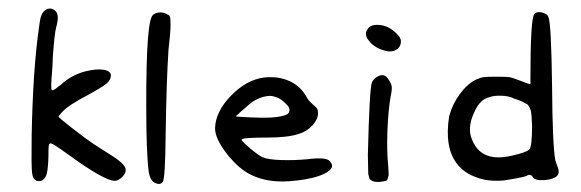

<svg xmlns="http://www.w3.org/2000/svg" viewBox="-20 -534 1388 459"><path d="M89.8 -510.7Q99.6 -516.6 108.9 -510.7Q118.2 -504.9 118.2 -492.2Q118.2 -482.4 114.3 -468.8Q110.4 -455.1 106.4 -399.4Q105.5 -371.1 104 -356Q102.5 -340.8 102.5 -332Q102.5 -323.2 103 -320.8Q103.5 -318.4 106.4 -318.4Q109.4 -318.4 125 -331.1Q150.4 -354.5 183.6 -363.3Q210.9 -370.1 228 -367.2Q245.1 -364.3 245.1 -353.5Q245.1 -342.8 234.4 -334Q223.6 -325.2 191.4 -307.6Q144.5 -283.2 128.9 -266.6Q120.1 -256.8 120.1 -254.9Q120.1 -252.9 153.3 -227.1Q186.5 -201.2 204.1 -189.5Q229.5 -172.9 247.1 -162.1Q273.4 -145.5 278.8 -134.3Q284.2 -123 272.5 -111.3Q263.7 -102.5 254.9 -101.6Q229.5 -101.6 142.6 -165Q107.4 -190.4 101.6 -191.4Q97.7 -191.4 96.7 -187Q95.7 -182.6 95.7 -157.2Q94.7 -123 89.8 -113.3Q83 -98.6 68.4 -101.6Q58.6 -104.5 56.6 -121.1Q54.7 -137.7 55.7 -210Q58.6 -363.3 72.3 -461.9Q75.2 -487.3 78.6 -496.6Q82 -505.9 89.8 -510.7Z M351.6 -502Q367.2 -507.8 380.9 -499Q384.8 -498 386.2 -494.1Q387.7 -490.2 387.7 -474.6Q387.7 -456.1 382.8 -415Q377.9 -340.8 376 -210.9Q375 -107.4 369.1 -99.1Q363.3 -90.8 350.6 -96.7Q338.9 -101.6 335.4 -124.5Q332 -147.5 330.1 -218.8Q327.1 -463.9 342.8 -494.1Q344.7 -499 351.6 -502Z M610.4 -348.6Q645.5 -352.5 672.9 -339.8Q700.2 -327.1 714.8 -298.8Q719.7 -291 730.5 -282.2Q737.3 -276.4 738.8 -272.9Q740.2 -269.5 740.2 -262.7Q740.2 -249 727.1 -234.4Q713.9 -219.7 694.3 -213.9Q668.9 -205.1 617.2 -205.1Q558.6 -205.1 557.6 -200.2Q557.6 -196.3 578.1 -179.2Q598.6 -162.1 607.4 -158.2Q621.1 -152.3 652.3 -151.4Q682.6 -150.4 713.9 -153.3Q760.7 -159.2 768.6 -148.4Q786.1 -129.9 745.1 -114.3Q714.8 -103.5 668.9 -100.6Q620.1 -97.7 584 -114.3Q552.7 -127.9 523.4 -165Q494.1 -202.1 494.1 -227.5Q495.1 -266.6 531.7 -304.7Q568.4 -342.8 610.4 -348.6ZM642.6 -300.8Q632.8 -304.7 626 -304.7Q606.4 -304.7 584 -291Q575.2 -284.2 559.1 -270Q543 -255.9 543.9 -255.9Q545.9 -254.9 577.6 -253.4Q609.4 -252 627 -252.9Q654.3 -254.9 664.6 -259.8Q674.8 -264.6 670.9 -276.4Q668 -282.2 659.2 -290Q650.4 -297.9 642.6 -300.8Z M861.3 -467.8Q868.2 -474.6 880.9 -474.6Q908.2 -474.6 928.7 -453.1Q938.5 -443.4 938.5 -435.5Q938.5 -423.8 930.2 -417Q921.9 -410.2 908.2 -411.1Q880.9 -416 865.2 -432.6Q846.7 -452.1 861.3 -467.8ZM881.8 -350.6Q896.5 -359.4 906.2 -347.7Q914.1 -336.9 916 -329.6Q918 -322.3 914.1 -304.7Q908.2 -271.5 906.2 -222.2Q904.3 -172.9 908.2 -135.7L909.2 -115.2L905.3 -102.5Q874 -93.8 863.3 -106.4L860.4 -118.2L859.4 -163.1Q863.3 -323.2 869.1 -336.9Q873 -345.7 881.8 -350.6Z M1257.8 -501Q1262.7 -505.9 1272.5 -504.9Q1288.1 -502 1291 -493.2Q1297.9 -478.5 1299.8 -327.1Q1300.8 -187.5 1307.6 -150.4Q1310.5 -141.6 1314.5 -130.9Q1317.4 -120.1 1312.5 -114.3Q1304.7 -105.5 1282.2 -103.5Q1259.8 -101.6 1253.9 -110.4Q1252 -114.3 1248 -115.7Q1244.1 -117.2 1238.3 -113.3Q1228.5 -109.4 1183.6 -102.5Q1145.5 -99.6 1121.1 -109.4Q1090.8 -119.1 1073.2 -141.6Q1042 -180.7 1053.7 -255.9Q1061.5 -285.2 1079.6 -309.6Q1097.7 -334 1118.2 -343.8Q1128.9 -348.6 1136.2 -349.6Q1143.6 -350.6 1166 -350.6Q1190.4 -350.6 1197.3 -349.6Q1204.1 -348.6 1221.7 -341.8Q1246.1 -332 1247.6 -333.5Q1249 -335 1248 -341.8Q1248 -494.1 1257.8 -501ZM1210 -297.9Q1197.3 -304.7 1178.7 -305.2Q1160.2 -305.7 1150.4 -301.8Q1127 -296.9 1113.3 -264.6Q1095.7 -226.6 1109.4 -198.2Q1131.8 -144.5 1205.1 -162.1Q1238.3 -169.9 1245.1 -176.3Q1252 -182.6 1252 -234.4Q1251 -258.8 1249.5 -267.1Q1248 -275.4 1241.2 -284.2Q1224.6 -293.9 1210 -297.9Z"/></svg>

Font: JasonHandwriting3
Style: Regular
Weight: 400
Version: Version 1.24.9